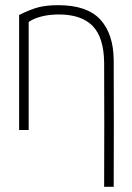

<svg xmlns="http://www.w3.org/2000/svg" viewBox="-20 -503 510 743"><path d="M54 0V-445Q98 -467 129.5 -475Q161 -483 205 -483Q317 -483 368 -427.5Q419 -372 420 -271Q421 -26 420 220H383Q384 -20 383 -260Q382 -358 338.5 -402.5Q295 -447 208 -447Q170 -447 139.5 -439Q109 -431 91 -418V0Z"/></svg>

Font: Kreadon
Style: Regular
Weight: 400
Designer: kohakuno
Foundry: StudioGnu
Version: Version 1.000;Glyphs 3.1.2 (3151)